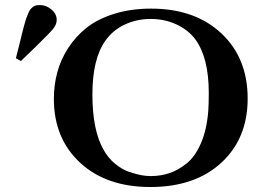

<svg xmlns="http://www.w3.org/2000/svg" viewBox="-20 -731 1084 762"><path d="M43 -500Q48.8 -522.9 55.9 -550.5Q63 -578.1 66.4 -593.5Q69.8 -608.9 75 -627.4Q80.1 -646 83.5 -656Q86.9 -666 91.6 -677Q96.2 -688 100.1 -693.1Q104 -698.2 110.1 -703.1Q116.2 -708 123 -709.5Q129.9 -710.9 139.2 -710.9Q163.1 -710.9 184.1 -693.4Q205.1 -675.8 205.1 -651.9Q205.1 -633.8 190.4 -616Q175.8 -598.1 121.1 -544.9Q85.9 -510.7 63 -488.8ZM193.8 -338.9Q193.8 -393.1 207.3 -443.6Q220.7 -494.1 250.7 -540.5Q280.8 -586.9 324.2 -621.3Q367.7 -655.8 433.8 -676.3Q500 -696.8 579.6 -696.8Q753.4 -696.8 858.2 -598.9Q962.9 -501 962.9 -339.8Q962.9 -181.6 858.4 -85.2Q753.9 11.2 576.7 11.2Q401.9 11.2 297.9 -85.2Q193.8 -181.6 193.8 -338.9ZM390.6 -137.2Q409.7 -103 437.3 -80.6Q464.8 -58.1 493.4 -48.6Q522 -39.1 541.3 -35.6Q560.5 -32.2 578.6 -32.2Q616.7 -32.2 651.9 -43.7Q687 -55.2 720.9 -82.5Q754.9 -109.9 777.8 -163.3Q800.8 -216.8 806.6 -291Q808.6 -318.8 808.6 -361.8Q808.6 -502.9 754.9 -575.2Q727.1 -612.3 680.4 -634Q633.8 -655.8 577.6 -655.8Q522.5 -655.8 474.6 -633.3Q426.8 -610.8 397.9 -568.8Q346.7 -497.1 346.7 -356Q346.7 -214.8 390.6 -137.2Z"/></svg>

Font: CMU Serif
Style: Bold
Weight: 700
Version: Version 0.7.0